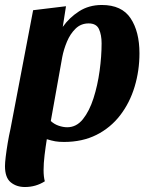

<svg xmlns="http://www.w3.org/2000/svg" viewBox="-21 -551 601 771"><path d="M79 200Q45 200 22 181Q-1 162 -1 116Q-1 103 2 78Q5 53 10 23Q15 -7 21 -33L112 -510L244 -526L231 -443Q257 -480 296.5 -505.5Q336 -531 388 -531Q468 -531 503.5 -477.5Q539 -424 539 -337Q539 -267 519.5 -202.5Q500 -138 461.5 -88Q423 -38 366.5 -9.5Q310 19 236 19Q215 19 201 16.5Q187 14 167 8Q162 39 158 72Q154 105 154 132Q154 159 159 177Q123 200 79 200ZM249 -40Q286 -40 312 -72.5Q338 -105 354.5 -156.5Q371 -208 379 -266.5Q387 -325 387 -377Q387 -411 376.5 -434Q366 -457 335 -457Q304 -457 282.5 -436Q261 -415 248 -384Q235 -353 229 -322L183 -65Q197 -52 215 -46Q233 -40 249 -40Z"/></svg>

Font: Sansita Swashed SemiBold
Style: Regular
Weight: 600
Designer: Pablo Cosgaya
Foundry: Omnibus-Type
Version: Version 1.003; ttfautohint (v1.8.3)